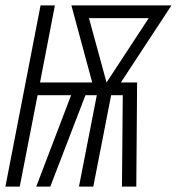

<svg xmlns="http://www.w3.org/2000/svg" viewBox="-38 -690 654 710"><path d="M-18 0 112 -670H165L110 -385H303L226 -670H596L409 -385H469L466 0H413L416 -338H373L307 0H254L320 -338H278L148 0H96L225 -338H101L35 0ZM356 -385 512 -623H291Z"/></svg>

Font: Lode Dark
Style: Italic
Weight: 400
Italic angle: -11°
Monospace: yes
Designer: Belleve Invis
Foundry: Belleve Invis
Version: Version 29.2.0; ttfautohint (v1.8.3)